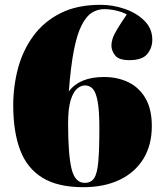

<svg xmlns="http://www.w3.org/2000/svg" viewBox="-20 -764 674 798"><path d="M326 14Q220 14 156 -25.5Q92 -65 63.5 -141Q35 -217 35 -326Q35 -406 55 -480.5Q75 -555 118.5 -614.5Q162 -674 231 -709Q300 -744 398 -744Q449 -744 498.5 -727Q548 -710 580.5 -677.5Q613 -645 613 -599Q613 -565 592 -539.5Q571 -514 518 -514Q475 -514 459.5 -532.5Q444 -551 443 -574Q443 -588 448 -603.5Q453 -619 467 -642.5Q481 -666 507 -704Q489 -714 463 -720Q437 -726 413 -726Q385 -726 361.5 -711Q338 -696 319 -658.5Q300 -621 287 -554.5Q274 -488 266 -384Q311 -444 412 -444Q469 -444 514 -422Q559 -400 585 -355Q611 -310 611 -240Q611 -161 576 -104Q541 -47 477 -16.5Q413 14 326 14ZM332 -4Q358 -4 371 -23Q384 -42 388.5 -91.5Q393 -141 393 -231Q393 -303 386 -341.5Q379 -380 366 -394.5Q353 -409 333 -409Q317 -409 301 -396Q285 -383 274 -348.5Q263 -314 263 -251Q263 -124 277 -64Q291 -4 332 -4Z"/></svg>

Font: Display Black
Style: Regular
Weight: 900
Designer: Latin by Veronika Burian and Jose Scaglione. Greek by Irene Vlachou. Cyrillic by Vera Evstafieva.
Foundry: TypeTogether
Version: Version 3.002